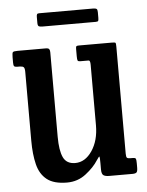

<svg xmlns="http://www.w3.org/2000/svg" viewBox="-50 -701 576 753"><g transform="rotate(-5 238.0 -324.5)"><path d="M58 -164V-435.5Q58 -450 53.5 -454Q49 -458 37.5 -458H29Q19 -458 16.2 -461.5Q13.5 -465 13.5 -475.5V-497Q13.5 -513 16.5 -516.5Q19.5 -520 35 -520H145.5Q156.5 -520 159.5 -515.8Q162.5 -511.5 162.5 -503V-170.5Q162.5 -117 175.2 -89.5Q188 -62 222.5 -62Q261.5 -62 288.8 -102.2Q316 -142.5 316 -202.5V-440.5Q316 -458 309.5 -458H276.5Q268.5 -458 266.5 -461.5Q264.5 -465 264.5 -478.5V-507Q264.5 -516 266.5 -518Q268.5 -520 277 -520H406.5Q418.5 -520 420.5 -517.8Q422.5 -515.5 422.5 -502.5V-81.5Q422.5 -68.5 425.8 -65.2Q429 -62 439 -62H448.5Q459 -62 460.8 -57.5Q462.5 -53 462.5 -39.5V-23Q462.5 -9 458.5 -4.5Q454.5 0 442 0H350Q335.5 0 328 -5Q320.5 -10 320.5 -28.5V-53Q320.5 -76.5 319 -78.8Q317.5 -81 307.5 -65.5Q290.5 -38.5 258.2 -13.5Q226 11.5 184 11.5Q132 11.5 104.8 -10Q77.5 -31.5 67.8 -71Q58 -110.5 58 -164ZM122 -622.5V-646Q122 -653 123.8 -656.2Q125.5 -659.5 132 -659.5H345Q354.5 -659.5 358.2 -656.8Q362 -654 362 -644V-621.5Q362 -613.5 360.5 -610Q359 -606.5 351 -606.5H139.5Q130 -606.5 126 -609.2Q122 -612 122 -622.5Z"/></g></svg>

Font: Besley* Condensed Medium
Style: Regular
Weight: 500
Width: 3
Designer: Owen Earl
Foundry: indestructible type*
Version: Version 3.000; ttfautohint (v1.8.3)